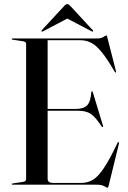

<svg xmlns="http://www.w3.org/2000/svg" viewBox="-20 -884 614 919"><path d="M36 -697Q36 -700 40 -700H448Q464 -700 475.2 -707.2Q486.5 -714.5 489 -714.5Q490.5 -714.5 491.2 -713Q492 -711.5 493.5 -705.5L535.5 -542Q536.5 -537.5 534 -537Q531.5 -536 529.5 -539.5Q494 -601 467.2 -634Q440.5 -667 416.5 -679.2Q392.5 -691.5 364.5 -691.5H208V-362.5H342Q380 -362.5 397 -379.8Q414 -397 417 -443Q417.5 -447 420 -447Q423 -448 424.5 -442L473 -282Q474.5 -277 472 -276Q469.5 -275.5 467 -278Q437.5 -323.5 414.8 -338.8Q392 -354 354 -354H208V-29Q208 -8.5 232.5 -8.5H369.5Q398.5 -8.5 423.2 -22.5Q448 -36.5 476 -77.8Q504 -119 542.5 -200Q545.5 -204.5 548 -204Q551 -203.5 549.5 -197L500 5Q497.5 14.5 495.5 14.5Q490.5 14.5 478.8 7.2Q467 0 442.5 0H40Q36 0 36 -3Q36 -5.5 41 -6L87.5 -13Q105 -15 105 -26V-674Q105 -685 87.5 -687L41 -694Q36 -694.5 36 -697ZM424.5 -733Q423 -731.5 418 -734.5L302 -795L186.5 -734.5Q181.5 -731.5 179.5 -733Q177 -735.5 180.5 -740L286.5 -854.5Q295.5 -864.5 302 -864.5Q308.5 -864.5 317.5 -854.5L423.5 -740Q427 -735.5 424.5 -733Z"/></svg>

Font: Fraunces 144pt S000
Style: Regular
Weight: 400
Version: Version 1.000; ttfautohint (v1.8.3)